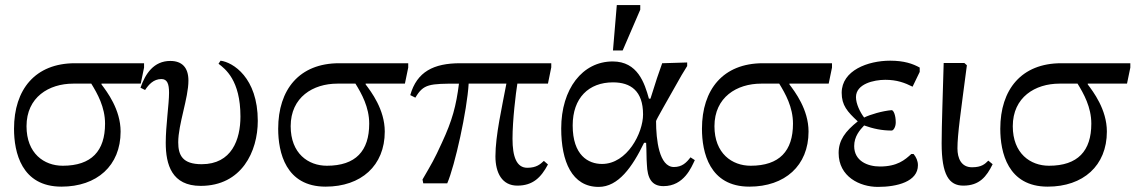

<svg xmlns="http://www.w3.org/2000/svg" viewBox="-20 -719 4453 753"><path d="M545 -454V-471H274C118 -471 35 -368 35 -214C35 -122 64 13 221 13C360 13 453 -69 453 -203C453 -290 399 -360 378 -388V-391H532ZM338 -391C362 -352 392 -299 392 -234C392 -127 339 -69 226 -69C153 -69 84 -117 84 -224C84 -338 172 -391 267 -391Z M613 -409C636 -409 643 -390 643 -355C643 -311 630 -226 630 -159C630 -73 654 10 767 10C928 10 991 -125 991 -245C991 -415 893 -475 845 -481L837 -469C863 -449 923 -405 923 -262C923 -172 889 -75 771 -75C696 -75 679 -110 679 -161C679 -232 719 -334 719 -403C719 -455 693 -480 648 -480C583 -480 550 -430 531 -375L549 -366C563 -387 582 -409 613 -409Z M1581 -454V-471H1310C1154 -471 1071 -368 1071 -214C1071 -122 1100 13 1257 13C1396 13 1489 -69 1489 -203C1489 -290 1435 -360 1414 -388V-391H1568ZM1374 -391C1398 -352 1428 -299 1428 -234C1428 -127 1375 -69 1262 -69C1189 -69 1120 -117 1120 -224C1120 -338 1208 -391 1303 -391Z M2142 -455V-471H1785C1681 -471 1615 -438 1589 -346L1609 -336C1641 -390 1663 -391 1780 -391C1769 -304 1754 -247 1713 -159C1682 -91 1674 -79 1637 -15L1640 0H1734C1764 -69 1812 -286 1818 -391H1966C1949 -300 1923 -188 1923 -106C1923 -41 1949 9 2009 9C2070 9 2102 -23 2129 -74L2113 -88C2099 -75 2084 -61 2048 -61C2006 -61 1990 -104 1990 -175C1990 -248 2003 -354 2009 -391H2129Z M2525 -332C2508 -393 2481 -478 2383 -478C2264 -478 2181 -370 2181 -215C2181 -86 2223 14 2328 14C2405 14 2460 -64 2506 -159H2514C2516 -126 2515 -99 2517 -74C2519 -21 2535 11 2582 11C2663 11 2692 -64 2705 -91L2688 -102C2672 -81 2655 -64 2623 -64C2565 -64 2553 -171 2553 -244C2553 -249 2594 -319 2653 -424L2675 -460V-474L2577 -471C2564 -435 2551 -397 2531 -332ZM2341 -76C2287 -76 2226 -110 2226 -227C2226 -335 2289 -396 2384 -396C2453 -396 2502 -363 2502 -270C2502 -198 2440 -76 2341 -76ZM2384 -521H2422L2491 -681V-699H2399Z M3243 -454V-471H2972C2816 -471 2733 -368 2733 -214C2733 -122 2762 13 2919 13C3058 13 3151 -69 3151 -203C3151 -290 3097 -360 3076 -388V-391H3230ZM3036 -391C3060 -352 3090 -299 3090 -234C3090 -127 3037 -69 2924 -69C2851 -69 2782 -117 2782 -224C2782 -338 2870 -391 2965 -391Z M3369 -258C3353 -279 3337 -312 3337 -338C3337 -390 3407 -406 3452 -406C3498 -406 3529 -394 3559 -379L3587 -437V-454C3560 -469 3526 -481 3471 -481C3384 -481 3281 -443 3281 -355C3281 -306 3303 -281 3344 -243C3295 -204 3269 -169 3269 -119C3269 -26 3352 14 3423 14C3499 14 3580 -7 3580 -71C3580 -88 3573 -103 3563 -115H3554C3529 -92 3499 -66 3431 -66C3382 -66 3330 -88 3330 -146C3330 -184 3352 -209 3369 -227C3405 -214 3439 -207 3477 -207C3484 -207 3493 -221 3493 -239C3493 -268 3484 -287 3477 -287C3441 -284 3393 -270 3369 -258Z M3673 -157C3673 -33 3702 9 3758 9C3821 9 3849 -26 3873 -75L3856 -89C3843 -76 3830 -63 3792 -63C3750 -63 3735 -98 3735 -137C3735 -193 3748 -279 3772 -463L3762 -472H3681C3678 -362 3673 -226 3673 -157Z M4413 -454V-471H4142C3986 -471 3903 -368 3903 -214C3903 -122 3932 13 4089 13C4228 13 4321 -69 4321 -203C4321 -290 4267 -360 4246 -388V-391H4400ZM4206 -391C4230 -352 4260 -299 4260 -234C4260 -127 4207 -69 4094 -69C4021 -69 3952 -117 3952 -224C3952 -338 4040 -391 4135 -391Z"/></svg>

Font: STIX Two Math
Style: Regular
Weight: 400
Designer: Ross Mills, John Hudson & Paul Hanslow, Tiro Typeworks Ltd; with portions MicroPress Inc., with additions and correction
Foundry: Tiro Typeworks Ltd
Version: Version 2.02 b142